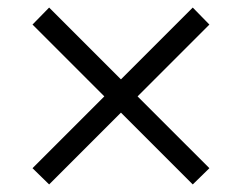

<svg xmlns="http://www.w3.org/2000/svg" viewBox="-20 -539 640 508"><path d="M110 -51 66 -94 256 -284 66 -474 110 -519 300 -329 490 -519 534 -474 344 -284 534 -94 490 -51 300 -241Z"/></svg>

Font: Nunito Sans
Style: Regular
Weight: 400
Designer: Vernon Adams
Foundry: Vernon Adams
Version: Version 3.101; ttfautohint (v1.8.4.7-5d5b);gftools[0.9.27]